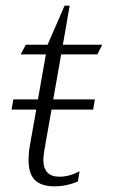

<svg xmlns="http://www.w3.org/2000/svg" viewBox="-20 -648 437 678"><path d="M196 -456 168 -297H315L309 -261H162L137 -120Q133 -92 133 -84Q133 -24 190 -24Q224 -24 261 -43L255 -7Q215 10 173 10Q126 10 103.5 -12Q81 -34 81 -82Q81 -111 86 -137L108 -261H21L27 -297H114L142 -456H53L71 -490H148L208 -628H226L202 -490H341L324 -456Z"/></svg>

Font: Fahkwang ExtraLight
Style: Italic
Weight: 275
Italic angle: -10°
Designer: Suppakit Chalermlarp | Katatrad Co.,Ltd.
Foundry: Cadson Demak Co.,Ltd.
Version: Version 1.000; ttfautohint (v1.6)